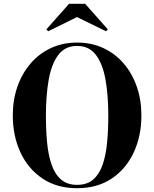

<svg xmlns="http://www.w3.org/2000/svg" viewBox="-20 -985 815 1015"><path d="M387 -894.8 234.9 -819.8 225.1 -829.8 345 -964.8H430.2L550 -829.8L540.3 -819.8ZM387.7 10Q281.2 10 205.1 -40.9Q128.9 -91.8 88.3 -179Q47.6 -266.1 47.6 -375Q47.6 -456.8 72 -526.7Q96.4 -596.7 141.5 -649.2Q186.5 -701.7 249 -730.8Q311.5 -760 387.7 -760Q463.9 -760 526.4 -730.8Q588.9 -701.7 633.9 -649.2Q679 -596.7 703.2 -526.7Q727.5 -456.8 727.5 -375Q727.5 -266.1 686.9 -179Q646.2 -91.8 570.2 -40.9Q494.1 10 387.7 10ZM387.7 -742.2Q323.2 -742.2 287.4 -693.5Q251.5 -644.8 237.1 -561.6Q222.7 -478.5 222.7 -375Q222.7 -297.4 229.1 -230.6Q235.6 -163.8 253.1 -113.8Q270.5 -63.7 303 -35.8Q335.4 -7.8 387.7 -7.8Q439.9 -7.8 472.4 -35.8Q504.9 -63.7 522.3 -113.8Q539.8 -163.8 546.1 -230.6Q552.5 -297.4 552.5 -375Q552.5 -478.5 538.2 -561.6Q523.9 -644.8 488 -693.5Q452.1 -742.2 387.7 -742.2Z"/></svg>

Font: Bodoni* 11
Style: Bold
Weight: 700
Version: Version 2.000; ttfautohint (v1.8.1)